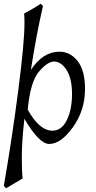

<svg xmlns="http://www.w3.org/2000/svg" viewBox="-30 -752 509 1016"><path d="M247.6 -60.5Q295.9 -60.5 323.5 -116.2Q351.1 -171.9 351.1 -254.9Q351.1 -335 322.8 -380.6Q294.4 -426.3 255.9 -426.3Q221.7 -426.3 176 -372.8Q130.4 -319.3 116.7 -171.9Q178.2 -60.5 247.6 -60.5ZM2.4 244.1 -9.8 231.9Q32.2 -9.3 65.9 -267.6Q99.6 -525.9 99.6 -633.8Q99.6 -661.6 97.7 -680.2Q148.9 -708 185.5 -731.9Q192.4 -726.1 197.3 -719.7Q163.1 -572.3 133.3 -381.8Q196.8 -478.5 284.7 -478.5Q341.8 -478.5 380.9 -428.7Q419.9 -378.9 419.9 -281.2Q419.9 -168.5 356.2 -79.3Q292.5 9.8 230.5 9.8Q177.2 9.8 99.1 -123.5Q85.9 -8.8 85.4 77.6Q85.4 159.7 89.8 192.4Q46.4 217.3 2.4 244.1Z"/></svg>

Font: Kelvinch
Style: Italic
Weight: 400
Italic angle: -10°
Designer: Paul James Miller
Foundry: High-Logic / Made with FontCreator
Version: Version 3.40;July 22, 2017;FontCreator 11.0.0.2388 64-bit